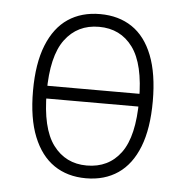

<svg xmlns="http://www.w3.org/2000/svg" viewBox="-43 -537 566 586"><g transform="rotate(5 240.5 -243.5)"><path d="M241 8Q184 8 143 -20Q102 -48 79.5 -104Q57 -160 57 -244Q57 -328 79.5 -384Q102 -440 143 -467.5Q184 -495 241 -495Q298 -495 339 -467.5Q380 -440 402 -384Q424 -328 424 -244Q424 -160 402 -104Q380 -48 339 -20Q298 8 241 8ZM240 -31Q307 -31 344.5 -82Q382 -133 382 -244Q382 -354 344.5 -405Q307 -456 241 -456Q175 -456 137 -405Q99 -354 99 -244Q99 -133 137 -82Q175 -31 240 -31ZM92 -224V-263H389V-224Z"/></g></svg>

Font: Nunito Sans 10pt Condensed ExtraLight
Style: Regular
Weight: 250
Width: 3
Designer: Vernon Adams
Foundry: Vernon Adams
Version: Version 3.101;gftools[0.9.27]